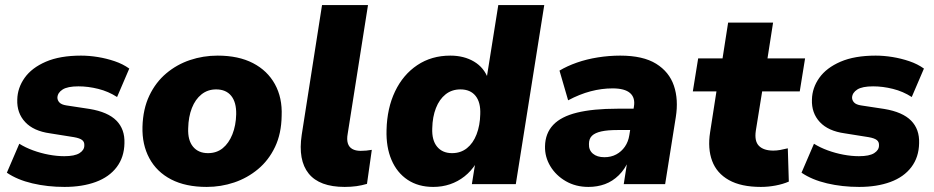

<svg xmlns="http://www.w3.org/2000/svg" viewBox="-20 -725 3678 756"><path d="M234 11Q167 11 107.5 -3Q48 -17 7 -45L56 -159Q80 -144 110 -133Q140 -122 172 -116Q204 -110 233 -110Q274 -110 293 -122Q312 -134 312 -152Q313 -166 303.5 -173.5Q294 -181 271 -185L177 -200Q112 -209 79 -244.5Q46 -280 48 -333Q49 -379 77 -418.5Q105 -458 160.5 -482Q216 -506 299 -506Q331 -506 365 -500.5Q399 -495 431.5 -484Q464 -473 489 -455L441 -343Q407 -365 367 -375Q327 -385 289 -385Q246 -385 226.5 -372.5Q207 -360 206 -341Q206 -330 214 -321.5Q222 -313 241 -310L333 -296Q405 -284 438.5 -250Q472 -216 470 -161Q469 -106 439.5 -67Q410 -28 357 -8.5Q304 11 234 11Z M794 11Q711 11 654 -18.5Q597 -48 568 -102Q539 -156 541 -226Q543 -296 568 -348.5Q593 -401 634.5 -436Q676 -471 728 -488.5Q780 -506 837 -506Q919 -506 976 -476.5Q1033 -447 1062.5 -393.5Q1092 -340 1089 -269Q1088 -199 1063 -146.5Q1038 -94 996 -59Q954 -24 902 -6.5Q850 11 794 11ZM799 -122Q833 -122 857 -141.5Q881 -161 895 -196Q909 -231 910 -275Q911 -322 890.5 -347.5Q870 -373 831 -373Q798 -373 773.5 -353.5Q749 -334 735.5 -299.5Q722 -265 721 -220Q719 -173 740 -147.5Q761 -122 799 -122Z M1337 11Q1238 11 1195.5 -41.5Q1153 -94 1168 -194L1248 -705H1429L1349 -198Q1345 -176 1349.5 -161Q1354 -146 1367 -138.5Q1380 -131 1400 -131Q1411 -131 1422 -132Q1433 -133 1444 -135L1425 -1Q1405 5 1383.5 8Q1362 11 1337 11Z M1686 11Q1627 11 1585 -17Q1543 -45 1521.5 -95.5Q1500 -146 1502 -213Q1504 -299 1535.5 -365Q1567 -431 1623 -468.5Q1679 -506 1753 -506Q1807 -506 1846.5 -482.5Q1886 -459 1902 -415L1896 -416L1942 -705H2123L2011 0H1838L1851 -81H1854Q1835 -51 1809 -30.5Q1783 -10 1752 0.5Q1721 11 1686 11ZM1760 -122Q1794 -122 1818.5 -141.5Q1843 -161 1856.5 -196Q1870 -231 1871 -275Q1873 -322 1852.5 -347.5Q1832 -373 1793 -373Q1759 -373 1734.5 -353.5Q1710 -334 1696.5 -299.5Q1683 -265 1682 -220Q1680 -173 1701 -147.5Q1722 -122 1760 -122Z M2297 11Q2247 11 2208 -11.5Q2169 -34 2147 -70.5Q2125 -107 2126 -149Q2127 -200 2158 -233Q2189 -266 2252 -281.5Q2315 -297 2411 -297H2488L2474 -213H2411Q2372 -213 2347.5 -207.5Q2323 -202 2311 -190.5Q2299 -179 2299 -158Q2298 -134 2314.5 -120Q2331 -106 2360 -106Q2386 -106 2406.5 -117Q2427 -128 2440.5 -147.5Q2454 -167 2458 -193L2476 -305Q2482 -340 2461 -358.5Q2440 -377 2392 -377Q2349 -377 2305.5 -365.5Q2262 -354 2217 -330L2183 -447Q2213 -465 2251.5 -478.5Q2290 -492 2334 -499Q2378 -506 2422 -506Q2512 -506 2563.5 -474Q2615 -442 2633.5 -387.5Q2652 -333 2641 -264L2599 0H2436L2451 -96H2457Q2441 -59 2416.5 -35Q2392 -11 2362 0Q2332 11 2297 11Z M2976 11Q2898 11 2850 -16Q2802 -43 2784 -91.5Q2766 -140 2776 -204L2801 -365H2708L2729 -495H2825L2847 -636H3024L3002 -495H3150L3129 -365H2981L2956 -210Q2950 -169 2968.5 -150.5Q2987 -132 3025 -132Q3038 -132 3052 -134.5Q3066 -137 3082 -141L3086 -10Q3063 0 3034 5.5Q3005 11 2976 11Z M3363 11Q3296 11 3236.5 -3Q3177 -17 3136 -45L3185 -159Q3209 -144 3239 -133Q3269 -122 3301 -116Q3333 -110 3362 -110Q3403 -110 3422 -122Q3441 -134 3441 -152Q3442 -166 3432.5 -173.5Q3423 -181 3400 -185L3306 -200Q3241 -209 3208 -244.5Q3175 -280 3177 -333Q3178 -379 3206 -418.5Q3234 -458 3289.5 -482Q3345 -506 3428 -506Q3460 -506 3494 -500.5Q3528 -495 3560.5 -484Q3593 -473 3618 -455L3570 -343Q3536 -365 3496 -375Q3456 -385 3418 -385Q3375 -385 3355.5 -372.5Q3336 -360 3335 -341Q3335 -330 3343 -321.5Q3351 -313 3370 -310L3462 -296Q3534 -284 3567.5 -250Q3601 -216 3599 -161Q3598 -106 3568.5 -67Q3539 -28 3486 -8.5Q3433 11 3363 11Z"/></svg>

Font: Nunito Sans 11pt Black
Style: Italic
Weight: 900
Italic angle: -9°
Version: Version 3.101;gftools[0.9.27]